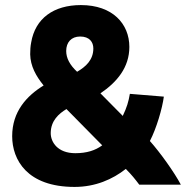

<svg xmlns="http://www.w3.org/2000/svg" viewBox="-20 -728 742 757"><path d="M28 -191C28 -288 85 -350 152 -391C122 -428 100 -467 99 -514C99 -531 100 -546 103 -561C119 -655 191 -708 299 -708C424 -708 490 -634 490 -543C490 -462 441 -404 376 -360L464 -271C480 -304 487 -328 492 -358L626 -347C620 -301 597 -222 571 -172C612 -126 667 -49 693 0H529C514 -20 499 -39 476 -62C424 -21 356 9 274 9C87 9 28 -98 28 -191ZM180 -203C180 -168 207 -124 277 -124C322 -124 356 -135 383 -155L242 -298C212 -280 180 -252 180 -203ZM348 -537C348 -562 333 -584 296 -584C261 -584 241 -561 241 -527C241 -499 255 -472 284 -445C320 -466 348 -493 348 -537Z"/></svg>

Font: Repo Black
Style: Regular
Weight: 900
Designer: Stefan Peev
Foundry: Context Ltd
Version: Version 1.502